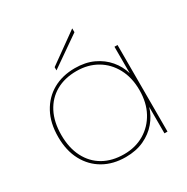

<svg xmlns="http://www.w3.org/2000/svg" viewBox="-169 -885 1009 1037"><g transform="rotate(-30 335.5 -366.5)"><path d="M60 -270Q60 -356 93.5 -418Q127 -480 186 -513.5Q245 -547 323 -547Q388 -547 437.5 -524Q487 -501 520 -462Q553 -423 567 -375V-540H586V0H567V-165Q553 -117 520 -78Q487 -39 437.5 -16Q388 7 323 7Q245 7 186 -26.5Q127 -60 93.5 -122Q60 -184 60 -270ZM567 -270Q567 -348 535.5 -406.5Q504 -465 449 -497Q394 -529 323 -529Q249 -529 194.5 -498Q140 -467 110 -409Q80 -351 80 -270Q80 -190 110 -131.5Q140 -73 194.5 -42Q249 -11 323 -11Q394 -11 449 -43.5Q504 -76 535.5 -134Q567 -192 567 -270ZM232 -606 419 -740V-716L232 -586Z"/></g></svg>

Font: Poppins Devanagari Thin
Style: Regular
Weight: 100
Designer: Ninad Kale (Devanagari), Jonny Pinhorn (Latin)
Foundry: Indian Type Foundry
Version: 4.005